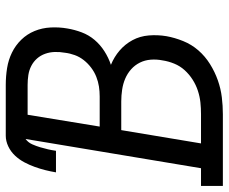

<svg xmlns="http://www.w3.org/2000/svg" viewBox="-92 -692 775 650"><g transform="rotate(-90 295.0 -367.5)"><path d="M-10 0V-74H50L149 -668Q137 -659 131 -645.5Q125 -632 121 -618.5Q117 -605 114 -592Q111 -579 109 -565H36Q39 -583 43.5 -601Q48 -619 54.5 -637Q61 -655 70 -672Q79 -689 92.5 -703.5Q106 -718 124 -726.5Q142 -735 160 -735H332Q361 -735 389 -730.5Q417 -726 441.5 -714Q466 -702 485 -682.5Q504 -663 514.5 -637.5Q525 -612 526.5 -583Q528 -554 523 -526Q519 -502 510 -478Q501 -454 484.5 -434.5Q468 -415 446 -401Q424 -387 400 -379Q427 -368 448.5 -349.5Q470 -331 483.5 -306Q497 -281 499.5 -251Q502 -221 497 -191Q492 -163 480.5 -134.5Q469 -106 449 -83Q429 -60 402.5 -43.5Q376 -27 347.5 -17Q319 -7 290 -3.5Q261 0 233 0ZM293 -417Q310 -417 326.5 -419.5Q343 -422 359.5 -428.5Q376 -435 390.5 -446Q405 -457 416 -471Q427 -485 433 -501.5Q439 -518 441 -535Q444 -552 443.5 -569Q443 -586 437.5 -601.5Q432 -617 421.5 -629Q411 -641 396.5 -648.5Q382 -656 365.5 -658.5Q349 -661 332 -661H231L191 -417ZM233 -74Q253 -74 272.5 -76Q292 -78 312 -84.5Q332 -91 350 -102.5Q368 -114 382 -129.5Q396 -145 404 -164.5Q412 -184 415 -204Q419 -224 417.5 -244Q416 -264 407.5 -281Q399 -298 385 -310.5Q371 -323 353.5 -330.5Q336 -338 316 -341Q296 -344 276 -344H179L134 -74Z"/></g></svg>

Font: Iosevka Slab Extended
Style: Italic
Weight: 400
Width: 7
Italic angle: -9°
Monospace: yes
Designer: Belleve Invis
Foundry: Belleve Invis
Version: Version 11.1.0; ttfautohint (v1.8.3)